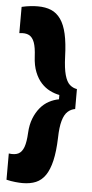

<svg xmlns="http://www.w3.org/2000/svg" viewBox="-57 -739 423 882"><g transform="rotate(5 155.0 -297.5)"><path d="M293 -250Q274 -247 259 -233.5Q244 -220 235.5 -190.5Q227 -161 226 -111Q224 -48 214 -5.5Q204 37 186.5 62.5Q169 88 143 99Q117 110 81 110Q68 110 48 108Q28 106 7 101V-20Q35 -16 51.5 -24.5Q68 -33 76.5 -56.5Q85 -80 87 -122Q89 -160 100.5 -189Q112 -218 129.5 -239Q147 -260 169.5 -272Q192 -284 215 -288V-308Q193 -312 171 -323Q149 -334 131 -353.5Q113 -373 101 -403Q89 -433 87 -474Q85 -516 76.5 -539Q68 -562 51.5 -570.5Q35 -579 7 -575V-696Q28 -701 47 -703Q66 -705 81 -705Q117 -705 143 -694Q169 -683 187 -657.5Q205 -632 214.5 -590Q224 -548 226 -485Q228 -432 236.5 -401.5Q245 -371 259.5 -358Q274 -345 293 -342Z"/></g></svg>

Font: Bricolage Grotesque 24pt SemiCondensed ExtraBold
Style: Regular
Weight: 800
Width: 4
Designer: Mathieu Triay
Foundry: Atelier Triay
Version: Version 1.001;gftools[0.9.33.dev8+g029e19f]